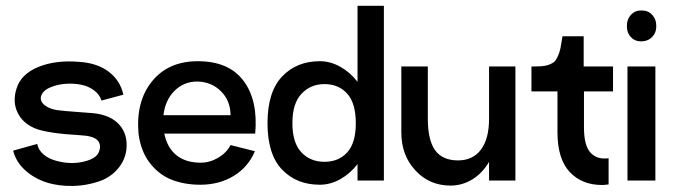

<svg xmlns="http://www.w3.org/2000/svg" viewBox="-20 -616 2306 655"><path d="M328.1 -1Q280.3 17.1 229.7 18.3Q179.2 19.5 137.5 5.9Q95.7 -7.8 64.9 -36.1Q34.2 -64.5 24.9 -102.1L106.9 -125Q111.3 -103.5 129.2 -88.6Q147 -73.7 173.8 -66.9Q221.2 -54.2 265.4 -64.5Q309.6 -74.7 317.9 -99.1Q326.7 -123.5 311.8 -138.2Q296.9 -152.8 252 -154.8Q141.1 -161.1 99.1 -178.2Q56.6 -196.3 39.6 -232.7Q22.5 -269 36.1 -313Q50.8 -362.8 110.6 -387.5Q170.4 -412.1 252.9 -404.8Q313 -400.4 351.6 -370.8Q390.1 -341.3 400.9 -293L326.2 -272.9Q319.8 -293.9 300.5 -308.1Q281.2 -322.3 256.3 -327.1Q231.4 -332 204.1 -330.1Q176.8 -328.1 153.8 -318.8Q133.8 -311 125.2 -298.6Q116.7 -286.1 119.9 -274.4Q123 -262.7 137.9 -253.2Q152.8 -243.7 175.8 -240.2Q198.7 -237.3 242.7 -234.1Q286.6 -231 296.9 -230Q357.4 -224.1 387.2 -190.4Q417 -156.7 411.1 -105Q406.7 -70.8 384.5 -43.2Q362.3 -15.6 328.1 -1Z M540.5 -160.2Q550.3 -111.8 582 -86.4Q613.8 -61 664.6 -61Q695.8 -61 724.4 -77.9Q752.9 -94.7 766.6 -121.1L849.6 -100.1Q826.7 -45.9 777.3 -15.9Q728 14.2 663.6 14.2Q608.4 14.2 564.9 -3.2Q521.5 -20.5 490.7 -60.5Q460 -100.6 452.6 -160.2Q442.9 -269.5 498.5 -338.4Q554.2 -407.2 654.8 -407.2Q760.7 -407.2 810.8 -340.3Q860.8 -273.4 850.6 -160.2ZM652.8 -337.9Q607.4 -337.9 575.4 -306.2Q543.5 -274.4 537.6 -223.1H766.6Q766.1 -272.9 733.6 -304.9Q701.2 -336.9 652.8 -337.9Z M1199.7 -596.2H1289.6V0H1199.7V-56.2Q1174.3 -23.4 1140.6 -4.6Q1106.9 14.2 1070.8 14.2Q991.7 14.2 942.1 -37.6Q892.6 -89.4 892.6 -195.8Q892.6 -302.2 942.1 -354.7Q991.7 -407.2 1070.8 -407.2Q1106.9 -407.2 1140.6 -388.4Q1174.3 -369.6 1199.7 -336.9ZM1193.8 -195.8Q1193.8 -263.7 1164.6 -296.4Q1135.3 -329.1 1086.9 -329.1Q1039.6 -329.1 1008.5 -296.1Q977.5 -263.2 977.5 -195.8Q977.5 -128.9 1008.1 -96.4Q1038.6 -64 1086.9 -64Q1135.3 -64 1164.6 -96.2Q1193.8 -128.4 1193.8 -195.8Z M1648.4 -389.2H1738.3V0H1648.4V-64Q1626 -25.4 1591.6 -4.2Q1557.1 17.1 1517.1 17.1Q1444.8 17.1 1397 -34.7Q1349.1 -86.4 1349.1 -164.1V-389.2H1439.5V-210.9Q1439.5 -138.2 1464.4 -103.5Q1489.3 -68.8 1542.5 -68.8Q1593.3 -68.8 1620.8 -105.7Q1648.4 -142.6 1648.4 -210.9Z M2071.3 -389.2V-304.2H1972.2V-181.2Q1972.2 -119.1 1994.6 -95Q2017.1 -70.8 2056.2 -76.2V13.2Q2040.5 15.1 2034.2 15.1Q1964.8 15.1 1923.3 -29.5Q1881.8 -74.2 1881.8 -165V-304.2H1793V-389.2Q1814.9 -389.2 1828.4 -390.1Q1841.8 -391.1 1853.5 -395.5Q1865.2 -399.9 1871.3 -405.8Q1877.4 -411.6 1883.3 -424.6Q1889.2 -437.5 1892.1 -452.1Q1895 -466.8 1898.9 -492.2H1971.2V-389.2Z M2165 -475.1Q2145.5 -475.1 2132.1 -489.5Q2118.7 -503.9 2118.7 -524.9V-528.8Q2118.7 -550.3 2132.1 -565.2Q2145.5 -580.1 2165 -580.1H2171.9Q2191.4 -580.1 2205.1 -565.2Q2218.8 -550.3 2218.8 -528.8V-524.9Q2218.8 -504.4 2205.1 -490.2Q2191.4 -476.1 2171.9 -475.1ZM2120.6 0V-389.2H2215.8V0Z"/></svg>

Font: Neutral Grotesk
Style: Regular
Weight: 400
Designer: Nawras Khrais
Foundry: Nawras Khrais
Version: Version 1.000;PS 001.000;hotconv 1.0.88;makeotf.lib2.5.64775